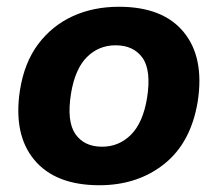

<svg xmlns="http://www.w3.org/2000/svg" viewBox="-20 -537 644 568"><path d="M274 11Q144 11 81.5 -64Q19 -139 39 -270Q52 -352 93 -406.5Q134 -461 195 -489Q256 -517 332 -517Q462 -517 523.5 -442Q585 -367 565 -237Q545 -115 466 -52Q387 11 274 11ZM282 -103Q332 -103 367.5 -138.5Q403 -174 415 -247Q428 -329 401.5 -366Q375 -403 322 -403Q272 -403 237 -368Q202 -333 190 -260Q177 -178 203 -140.5Q229 -103 282 -103Z"/></svg>

Font: Winston
Style: Bold Italic
Weight: 700
Italic angle: -9°
Designer: Original fonts by Vernon Adams / Changes by Cristiano Sobral
Foundry: Original fonts by Vernon Adams / Changes by Cristiano Sobral
Version: Version 2.503;July 17, 2020;FontCreator 13.0.0.2655 64-bit